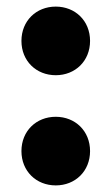

<svg xmlns="http://www.w3.org/2000/svg" viewBox="-20 -539 338 582"><path d="M149 -311C208 -311 253 -354 253 -415C253 -476 208 -519 149 -519C90 -519 45 -476 45 -415C45 -354 90 -311 149 -311ZM149 23C208 23 253 -20 253 -81C253 -142 208 -185 149 -185C90 -185 45 -142 45 -81C45 -20 90 23 149 23Z"/></svg>

Font: Kalas SG
Style: Bold
Weight: 700
Designer: Kalas
Foundry: Kalas
Version: Version 2.000;FEAKit 1.0